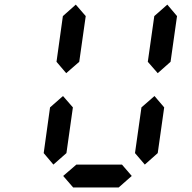

<svg xmlns="http://www.w3.org/2000/svg" viewBox="-20 -821 840 841"><path d="M213.9 -100.1 171.4 -150.4 199.2 -350.6 255.9 -400.4 299.3 -350.6 271 -150.4ZM614.3 -100.1 571.3 -150.4 599.6 -350.6 656.7 -400.4 699.2 -350.6 670.9 -150.4ZM270 -500.5 227.5 -550.3 255.4 -750.5 312 -800.8 355.5 -750.5 327.1 -550.3ZM670.9 -500.5 627.4 -550.3 655.8 -750.5 712.9 -800.8 755.4 -750.5 727.1 -550.3ZM500 0H300.3L256.8 -50.3L314.5 -100.1H514.2L557.1 -50.3Z"/></svg>

Font: E1234
Style: Italic
Weight: 400
Italic angle: -8°
Designer: GGBotNet
Foundry: GGBotNet
Version: 1.04